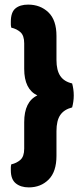

<svg xmlns="http://www.w3.org/2000/svg" viewBox="-20 -682 366 833"><path d="M142 -268Q85 -295 85 -383V-494Q85 -528 68.5 -542.5Q52 -557 29 -562Q27 -570 27 -576Q27 -582 27 -588Q27 -629 47 -645.5Q67 -662 102 -662Q155 -662 190 -628.5Q225 -595 225 -526V-422Q225 -377 241.5 -352.5Q258 -328 293 -320Q296 -309 298 -295.5Q300 -282 300 -268Q300 -254 298 -240.5Q296 -227 293 -216Q258 -207 241.5 -183Q225 -159 225 -113V-6Q225 63 191 97Q157 131 105 131Q70 131 48.5 113.5Q27 96 27 57Q27 51 27 44.5Q27 38 29 31Q52 26 68.5 11.5Q85 -3 85 -37V-152Q85 -241 142 -268Z"/></svg>

Font: Baloo Chettan 2
Style: Bold
Weight: 700
Designer: Maithili Shingre, Unnati Kotecha and Ek Type
Foundry: Ek Type
Version: Version 1.640;hotconv 1.0.111;makeotfexe 2.5.65597; ttfautoh